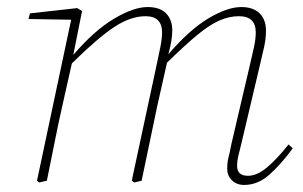

<svg xmlns="http://www.w3.org/2000/svg" viewBox="-20 -513 861 545"><path d="M673 12Q652 12 638.5 -1Q625 -14 625 -34Q625 -53 629 -68Q633 -83 637 -105L689 -327Q696 -356 701 -379.5Q706 -403 706 -421Q706 -467 658 -467Q630 -467 602 -454.5Q574 -442 539 -413Q504 -384 454 -335L427 -215Q416 -161 404.5 -107.5Q393 -54 382 0L361 5L354 0L424 -326Q430 -354 435 -378.5Q440 -403 440 -421Q440 -467 393 -467Q351 -467 304.5 -436.5Q258 -406 184 -333L157 -213Q145 -160 134.5 -106.5Q124 -53 113 0L91 5L85 0L182 -457L61 -459L65 -475L199 -490L213 -482L188 -357Q247 -426 303 -459.5Q359 -493 399 -493Q434 -493 451.5 -475Q469 -457 469 -427Q469 -411 466 -394.5Q463 -378 458 -359Q517 -428 571 -460.5Q625 -493 665 -493Q699 -493 717 -475Q735 -457 735 -426Q735 -404 730 -381Q725 -358 717 -325L665 -105Q661 -89 657 -72.5Q653 -56 653 -42Q653 -14 684 -14Q709 -14 737 -37Q765 -60 799 -103L811 -92Q778 -47 745 -17.5Q712 12 673 12Z"/></svg>

Font: Source Serif 4 SmText ExtraLight
Style: Italic
Weight: 200
Italic angle: -12°
Designer: Frank Grießhammer
Foundry: Adobe
Version: Version 4.005;hotconv 1.1.0;makeotfexe 2.6.0